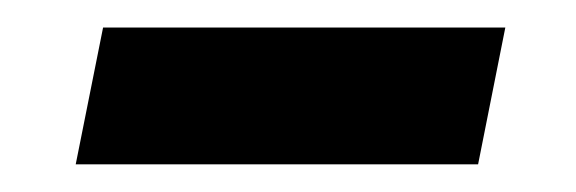

<svg xmlns="http://www.w3.org/2000/svg" viewBox="-20 -339 423 141"><path d="M55.7 -318.8H351.1L331.1 -218.3H35.6Z"/></svg>

Font: Reddit Sans Fudge SmBold Italic
Style: Regular
Weight: 600
Italic angle: -11.25°
Designer: Stephen Hutchings
Version: Version 1.013